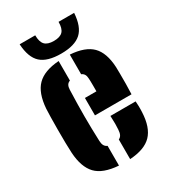

<svg xmlns="http://www.w3.org/2000/svg" viewBox="-193 -878 870 983"><g transform="rotate(-30 242.0 -387.0)"><path d="M37.5 -168Q36 -191.5 35.5 -228.5Q35 -265.5 35 -305.8Q35 -346 35.8 -379.8Q36.5 -413.5 37.5 -430Q44 -519 85.5 -561Q127 -603 214.5 -609V-493.5Q202 -489 196.5 -479Q191 -469 190.5 -453Q189 -407.5 188.2 -369.8Q187.5 -332 187.5 -297.5Q187.5 -263 188.2 -227.8Q189 -192.5 190.5 -151Q191 -134 196.5 -123.5Q202 -113 214.5 -107.5V9Q123 2.5 83 -39.8Q43 -82 37.5 -168ZM280.5 9V-107Q292 -112.5 297.2 -123.2Q302.5 -134 303.5 -152Q304.5 -167 304.8 -185.5Q305 -204 303.5 -233H452.5Q453.5 -227 454 -205.8Q454.5 -184.5 453.5 -168Q449.5 -80.5 409 -38.5Q368.5 3.5 280.5 9ZM236.5 -275V-378H304.5Q304.5 -395 304.5 -410.5Q304.5 -426 304.2 -437.2Q304 -448.5 303.5 -453Q303 -469 297.5 -478.5Q292 -488 280.5 -493V-609Q368.5 -603 408.8 -562.2Q449 -521.5 453.5 -436Q454 -424 454.2 -396.5Q454.5 -369 454.2 -336Q454 -303 452.5 -275ZM245.5 -635Q164.5 -635 126.8 -669.2Q89 -703.5 84.5 -783H176.5Q176.5 -744 192.8 -727Q209 -710 245.5 -710Q282.5 -710 298.5 -727Q314.5 -744 314.5 -783H406.5Q401.5 -703.5 363.8 -669.2Q326 -635 245.5 -635Z"/></g></svg>

Font: Big Shoulders Stencil Text Thin Black
Style: Regular
Weight: 900
Version: Version 2.001